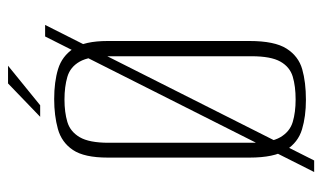

<svg xmlns="http://www.w3.org/2000/svg" viewBox="-178 -572 783 466"><g transform="rotate(-90 213.0 -339.5)"><path d="M28 32 357 -621H385L56 32ZM203 12Q163 12 131.5 2.5Q100 -7 81.5 -36Q63 -65 63 -125V-469Q63 -526 81.5 -553.5Q100 -581 132.5 -590Q165 -599 205 -599Q247 -599 278 -589.5Q309 -580 327.5 -552.5Q346 -525 346 -469V-125Q346 -64 327.5 -35Q309 -6 277.5 3Q246 12 203 12ZM204 -13Q236 -13 259.5 -20Q283 -27 296 -50Q309 -73 309 -120V-467Q309 -514 296 -537Q283 -560 259 -567Q235 -574 204 -574Q173 -574 149.5 -567Q126 -560 112.5 -537Q99 -514 99 -467V-120Q99 -73 112.5 -50Q126 -27 149.5 -20Q173 -13 204 -13ZM162 -633 243 -711H286L190 -633Z"/></g></svg>

Font: Alumni Sans Thin ExtraLight
Style: Regular
Weight: 250
Version: Version 1.018